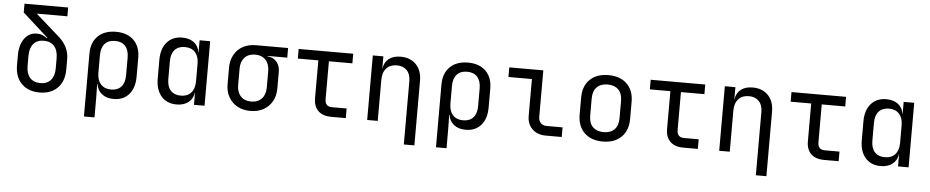

<svg xmlns="http://www.w3.org/2000/svg" viewBox="-46 -1090 7893 1630"><g transform="rotate(5 3900.0 -275.0)"><path d="M300 10Q203 10 146.5 -47.5Q90 -105 90 -205V-288Q90 -377 129.5 -431.5Q169 -486 234 -486Q268 -486 291 -474Q314 -462 323 -454L327 -458L108 -655V-730H480V-655H219L416 -481Q463 -441 486.5 -394Q510 -347 510 -291V-205Q510 -105 454 -47.5Q398 10 300 10ZM300 -70Q357 -70 388.5 -105.5Q420 -141 420 -205V-291Q420 -358 388.5 -394.5Q357 -431 299 -431Q242 -431 211 -394.5Q180 -358 180 -291V-205Q180 -141 211.5 -105.5Q243 -70 300 -70Z M694 180V-356Q694 -451 750 -505.5Q806 -560 903 -560Q1000 -560 1055 -505.5Q1110 -451 1110 -356V-195Q1110 -100 1062.5 -45Q1015 10 932 10Q870 10 831 -21Q792 -52 785 -105H782L784 20V180ZM902 -68Q959 -68 989.5 -102Q1020 -136 1020 -200V-350Q1020 -414 989.5 -448Q959 -482 902 -482Q845 -482 814.5 -448Q784 -414 784 -350V-200Q784 -138 815.5 -103Q847 -68 902 -68Z M1468 10Q1385 10 1337.5 -45Q1290 -100 1290 -195V-356Q1290 -451 1338 -505.5Q1386 -560 1468 -560Q1530 -560 1569 -529.5Q1608 -499 1615 -445H1616V-550H1706V0H1616V-105H1615Q1608 -52 1569 -21Q1530 10 1468 10ZM1498 -68Q1554 -68 1585 -103Q1616 -138 1616 -200V-350Q1616 -412 1585 -447Q1554 -482 1498 -482Q1441 -482 1410.5 -448Q1380 -414 1380 -350V-200Q1380 -136 1410.5 -102Q1441 -68 1498 -68Z M2097 10Q2033 10 1985.5 -16.5Q1938 -43 1911.5 -90Q1885 -137 1885 -200V-340Q1885 -403 1911.5 -450.5Q1938 -498 1985.5 -524Q2033 -550 2097 -550H2370V-468H2201V-465Q2251 -461 2280 -427.5Q2309 -394 2309 -340V-200Q2309 -137 2282.5 -90Q2256 -43 2208.5 -16.5Q2161 10 2097 10ZM2097 -70Q2154 -70 2186.5 -105Q2219 -140 2219 -200V-340Q2219 -400 2186.5 -435Q2154 -470 2097 -470Q2040 -470 2007.5 -435Q1975 -400 1975 -340V-200Q1975 -140 2007.5 -105Q2040 -70 2097 -70Z M2785 0Q2714 0 2674.5 -38Q2635 -76 2635 -145V-468H2460V-550H2925V-468H2725V-145Q2725 -82 2785 -82H2910V0Z M3092 0V-550H3182V-445H3183Q3190 -500 3228 -530Q3266 -560 3329 -560Q3412 -560 3461 -509Q3510 -458 3510 -370V180H3420V-360Q3420 -419 3388.5 -451.5Q3357 -484 3303 -484Q3247 -484 3214.5 -449Q3182 -414 3182 -350V0Z M3694 180V-356Q3694 -451 3750 -505.5Q3806 -560 3903 -560Q4000 -560 4055 -505.5Q4110 -451 4110 -356V-195Q4110 -100 4062.5 -45Q4015 10 3932 10Q3870 10 3831 -21Q3792 -52 3785 -105H3782L3784 20V180ZM3902 -68Q3959 -68 3989.5 -102Q4020 -136 4020 -200V-350Q4020 -414 3989.5 -448Q3959 -482 3902 -482Q3845 -482 3814.5 -448Q3784 -414 3784 -350V-200Q3784 -138 3815.5 -103Q3847 -68 3902 -68Z M4615 0Q4542 0 4498.5 -42.5Q4455 -85 4455 -155V-468H4255V-550H4545V-155Q4545 -121 4564 -101.5Q4583 -82 4615 -82H4750V0Z M5100 8Q5000 8 4942.5 -48.5Q4885 -105 4885 -202V-348Q4885 -446 4942.5 -502Q5000 -558 5100 -558Q5200 -558 5257.5 -502Q5315 -446 5315 -349V-202Q5315 -105 5257.5 -48.5Q5200 8 5100 8ZM5100 -72Q5159 -72 5192 -105Q5225 -138 5225 -202V-348Q5225 -412 5192 -445Q5159 -478 5100 -478Q5042 -478 5008.5 -445Q4975 -412 4975 -348V-202Q4975 -138 5008.5 -105Q5042 -72 5100 -72Z M5785 0Q5714 0 5674.5 -38Q5635 -76 5635 -145V-468H5460V-550H5925V-468H5725V-145Q5725 -82 5785 -82H5910V0Z M6092 0V-550H6182V-445H6183Q6190 -500 6228 -530Q6266 -560 6329 -560Q6412 -560 6461 -509Q6510 -458 6510 -370V180H6420V-360Q6420 -419 6388.5 -451.5Q6357 -484 6303 -484Q6247 -484 6214.5 -449Q6182 -414 6182 -350V0Z M6985 0Q6914 0 6874.5 -38Q6835 -76 6835 -145V-468H6660V-550H7125V-468H6925V-145Q6925 -82 6985 -82H7110V0Z M7468 10Q7385 10 7337.5 -45Q7290 -100 7290 -195V-356Q7290 -451 7338 -505.5Q7386 -560 7468 -560Q7530 -560 7569 -529.5Q7608 -499 7615 -445H7616V-550H7706V0H7616V-105H7615Q7608 -52 7569 -21Q7530 10 7468 10ZM7498 -68Q7554 -68 7585 -103Q7616 -138 7616 -200V-350Q7616 -412 7585 -447Q7554 -482 7498 -482Q7441 -482 7410.5 -448Q7380 -414 7380 -350V-200Q7380 -136 7410.5 -102Q7441 -68 7498 -68Z"/></g></svg>

Font: JetBrainsMono NF
Style: Regular
Weight: 400
Designer: Philipp Nurullin, Konstantin Bulenkov
Foundry: JetBrains
Version: Version 2.251; ttfautohint (v1.8.3);Nerd Fonts 2.2.2